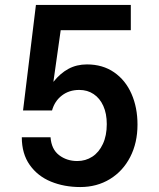

<svg xmlns="http://www.w3.org/2000/svg" viewBox="-20 -745 640 775"><path d="M68 -191H184Q187.5 -142.5 218.5 -118.8Q249.5 -95 292 -95Q325.5 -95 352.5 -112.5Q379.5 -130 395.2 -163.8Q411 -197.5 411 -244Q411 -286.5 397 -317.5Q383 -348.5 358 -365.2Q333 -382 300 -382Q259 -382 229.8 -359.5Q200.5 -337 190 -299H73L125 -725H508V-623H225L195.5 -414.5Q223.5 -449.5 256.5 -467.2Q289.5 -485 331 -485Q394.5 -485 440.5 -453.2Q486.5 -421.5 510.8 -366.2Q535 -311 535 -242Q535 -168.5 505.5 -111.2Q476 -54 423.5 -22Q371 10 304 10Q239 10 185.5 -12Q132 -34 100 -79.2Q68 -124.5 68 -191Z"/></svg>

Font: JuliaMono
Style: Bold
Weight: 700
Monospace: yes
Designer: cormullion
Foundry: corm
Version: Version 0.055; ttfautohint (v1.8.4)